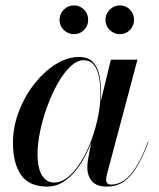

<svg xmlns="http://www.w3.org/2000/svg" viewBox="-20 -681 588 711"><path d="M155.5 10Q88 10 58 -33Q28 -76 28 -152.5Q28 -210 49 -266.2Q70 -322.5 105.8 -368.5Q141.5 -414.5 185 -442.2Q228.5 -470 273 -470Q308 -470 325.5 -450Q343 -430 348.8 -398.2Q354.5 -366.5 354.5 -331.5Q354.5 -300.5 348.2 -263.5Q342 -226.5 330 -188.2Q318 -150 301 -114.5Q284 -79 261.8 -51Q239.5 -23 213 -6.5Q186.5 10 155.5 10ZM180 -5Q207.5 -5 233 -26.2Q258.5 -47.5 280.2 -82.8Q302 -118 318 -161Q334 -204 343 -248.5Q352 -293 352 -331.5Q352 -367 346.5 -395.5Q341 -424 327.5 -441Q314 -458 289 -458Q265 -458 240.5 -434.5Q216 -411 194.2 -372.8Q172.5 -334.5 155.5 -288.2Q138.5 -242 128.8 -196Q119 -150 119 -112Q119 -57.5 135.8 -31.2Q152.5 -5 180 -5ZM375.5 10Q338 10 320.8 -9.8Q303.5 -29.5 303.5 -60.5Q303.5 -69.5 304 -76.5Q304.5 -83.5 305.5 -88.5L318 -154.5L340.5 -229.5L353.5 -307L390.5 -460H489L375 -31.5Q373 -24 373 -16Q373 -8 377.2 -2.8Q381.5 2.5 391.5 2.5Q416.5 2.5 439 -12.5Q461.5 -27.5 483.5 -62.2Q505.5 -97 528 -155.5L530 -154.5Q508 -98 485.8 -61.5Q463.5 -25 437.2 -7.5Q411 10 375.5 10ZM424 -554.5Q402 -554.5 386.2 -570Q370.5 -585.5 370.5 -607.5Q370.5 -629.5 386.2 -645.2Q402 -661 424 -661Q446 -661 461.2 -645.2Q476.5 -629.5 476.5 -607.5Q476.5 -585.5 461.2 -570Q446 -554.5 424 -554.5ZM254 -554.5Q232 -554.5 216.2 -570Q200.5 -585.5 200.5 -607.5Q200.5 -629.5 216.2 -645.2Q232 -661 254 -661Q276 -661 291.2 -645.2Q306.5 -629.5 306.5 -607.5Q306.5 -585.5 291.2 -570Q276 -554.5 254 -554.5Z"/></svg>

Font: Bodoni Moda 72pt Medium
Style: Italic
Weight: 500
Italic angle: -13°
Designer: Owen Earl
Foundry: indestructible type
Version: Version 2.004